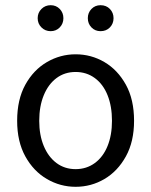

<svg xmlns="http://www.w3.org/2000/svg" viewBox="-20 -707 582 739"><path d="M271 12Q212 12 160.5 -18Q109 -48 77.5 -105Q46 -162 46 -242Q46 -324 77.5 -381Q109 -438 160.5 -468Q212 -498 271 -498Q331 -498 382 -468Q433 -438 464.5 -381Q496 -324 496 -242Q496 -162 464.5 -105Q433 -48 382 -18Q331 12 271 12ZM271 -56Q313 -56 345 -79.5Q377 -103 394 -145Q411 -187 411 -242Q411 -298 394 -340.5Q377 -383 345 -406.5Q313 -430 271 -430Q229 -430 197.5 -406.5Q166 -383 148.5 -340.5Q131 -298 131 -242Q131 -187 148.5 -145Q166 -103 197.5 -79.5Q229 -56 271 -56ZM175 -587Q154 -587 139.5 -601.5Q125 -616 125 -637Q125 -658 139.5 -672.5Q154 -687 175 -687Q196 -687 210 -672.5Q224 -658 224 -637Q224 -616 210 -601.5Q196 -587 175 -587ZM367 -587Q346 -587 332 -601.5Q318 -616 318 -637Q318 -658 332 -672.5Q346 -687 367 -687Q389 -687 403 -672.5Q417 -658 417 -637Q417 -616 403 -601.5Q389 -587 367 -587Z"/></svg>

Font: Source Sans 3
Style: Regular
Weight: 400
Designer: Paul D. Hunt
Foundry: Adobe
Version: Version 3.046;hotconv 1.0.118;makeotfexe 2.5.65603